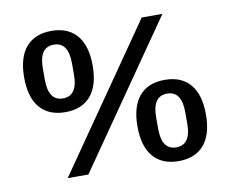

<svg xmlns="http://www.w3.org/2000/svg" viewBox="-79 -810 1104 922"><g transform="rotate(-10 473.5 -349.0)"><path d="M181 0 665 -698H766L282 0ZM226 -314Q145 -314 102 -364.5Q59 -415 59 -512Q59 -609 102 -659.5Q145 -710 226 -710Q307 -710 350 -659.5Q393 -609 393 -512Q393 -415 350 -364.5Q307 -314 226 -314ZM226 -381Q297 -381 297 -484V-540Q297 -643 226 -643Q155 -643 155 -540V-484Q155 -381 226 -381ZM721 12Q640 12 597 -38.5Q554 -89 554 -186Q554 -283 597 -333.5Q640 -384 721 -384Q802 -384 845 -333.5Q888 -283 888 -186Q888 -89 845 -38.5Q802 12 721 12ZM721 -55Q792 -55 792 -158V-214Q792 -317 721 -317Q650 -317 650 -214V-158Q650 -55 721 -55Z"/></g></svg>

Font: IBM Plex Sans Thai Medm
Style: Regular
Weight: 500
Designer: Mike Abbink, Paul van der Laan, Pieter van Rosmalen, Ben Mitchell, Mark Frömberg
Foundry: Bold Monday
Version: Version 1.2